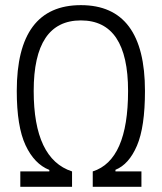

<svg xmlns="http://www.w3.org/2000/svg" viewBox="-20 -723 626 743"><path d="M58.6 0V-59.6H170.9V-65.4Q112.8 -88.4 78.9 -160.9Q44.9 -233.4 44.9 -371.1Q44.9 -703.1 293 -703.1Q541 -703.1 541 -371.1Q541 -231.4 510 -159.2Q479 -86.9 426.8 -65.9V-59.6H527.3V0H338.9V-59.6Q475.6 -103 475.6 -371.1Q475.6 -644 293 -644Q110.4 -644 110.4 -371.1Q110.4 -107.9 258.8 -59.6V0Z"/></svg>

Font: CaskaydiaMono NF Light
Style: Regular
Weight: 300
Designer: Aaron Bell
Foundry: Saja Typeworks
Version: Version 2111.001; ttfautohint (v1.8.4);Nerd Fonts 3.1.1